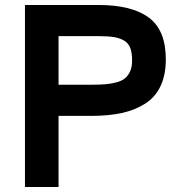

<svg xmlns="http://www.w3.org/2000/svg" viewBox="-20 -750 717 770"><path d="M80.1 -730H375Q508.8 -730 576.9 -679.4Q645 -628.9 645 -512.2Q645 -449.7 624 -405Q603 -360.4 562.5 -334.5Q522 -308.6 468.8 -296.9Q415.5 -285.2 345.2 -285.2H214.8V0H80.1ZM214.8 -605V-410.2H345.2Q379.4 -410.2 402.6 -412.1Q425.8 -414.1 447.5 -419.9Q469.2 -425.8 481.9 -436.5Q494.6 -447.3 502.2 -464.6Q509.8 -481.9 509.8 -506.8Q509.8 -538.1 502.4 -557.6Q495.1 -577.1 477.3 -587.4Q459.5 -597.7 436.3 -601.3Q413.1 -605 375 -605Z"/></svg>

Font: Miedinger*
Style: Bold
Weight: 700
Version: Version 001.000